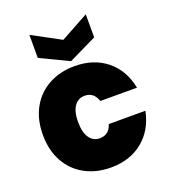

<svg xmlns="http://www.w3.org/2000/svg" viewBox="-147 -912 900 1024"><g transform="rotate(-20 303.5 -400.0)"><path d="M24 -281Q24 -368 60 -433Q96 -498 160.5 -533Q225 -568 308 -568Q415 -568 488 -509.5Q561 -451 582 -346H374Q356 -401 304 -401Q267 -401 245.5 -370.5Q224 -340 224 -281Q224 -222 245.5 -191Q267 -160 304 -160Q357 -160 374 -215H582Q561 -111 488 -52Q415 7 308 7Q225 7 160.5 -28Q96 -63 60 -128Q24 -193 24 -281ZM459 -676 300 -599 139 -676V-807L300 -720L459 -807Z"/></g></svg>

Font: DVN-Poppins ExtBd
Style: Regular
Weight: 800
Designer: Ninad Kale (Devanagari), Jonny Pinhorn (Latin)
Foundry: Indian Type Foundry
Version: 4.004